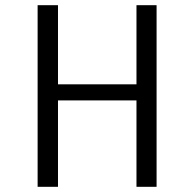

<svg xmlns="http://www.w3.org/2000/svg" viewBox="-20 -720 750 740"><path d="M506 -700H583.5V0H506V-333H203.5V0H125V-700H203.5V-395H506Z"/></svg>

Font: League Mono Light
Style: Regular
Weight: 300
Width: 6
Designer: Tyler Finck
Foundry: The League of Moveable Type / Tyler Finck
Version: Version 2.210